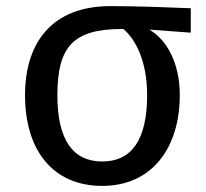

<svg xmlns="http://www.w3.org/2000/svg" viewBox="-20 -596 674 629"><path d="M605 -569C531 -572 428 -576 342 -576C150 -576 62 -456 62 -284C62 -104 153 13 315 13C476 13 569 -109 569 -285C569 -392 524 -468 469 -499L605 -489ZM315 -67C220 -67 168 -136 168 -284C168 -441 218 -501 379 -501H384C424 -468 462 -395 462 -285C462 -136 410 -67 315 -67Z"/></svg>

Font: Glow Sans SC Normal Medium
Style: Regular
Weight: 600
Designer: Ryoko NISHIZUKA (kana, bopomofo & ideographs); Paul D. Hunt (Latin, Greek & Cyrillic); Sandoll Communications, Soo-young
Version: Version 0.93